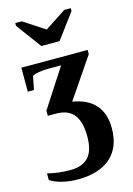

<svg xmlns="http://www.w3.org/2000/svg" viewBox="-136 -773 730 1057"><g transform="rotate(-15 229.0 -244.5)"><path d="M171.4 215.8Q127.9 215.8 85.9 205.8Q43.9 195.8 16.1 177.2V139.6Q77.6 155.3 146 155.3Q213.4 155.3 248.3 118.7Q283.2 82 283.2 0Q283.2 -84 250.5 -124.8Q217.8 -165.5 148.4 -165.5H102.5V-194.8L245.1 -415H168.5Q141.1 -415 115.7 -410.4Q90.3 -405.8 80.6 -397.9L65.4 -322.3H30.3V-459H408.2V-435.1L252.4 -206.1Q425.3 -177.2 425.3 -8.3Q425.3 99.6 359.9 157.7Q294.4 215.8 171.4 215.8ZM377.9 -705.1V-689L271.5 -545.9H167.5L61.5 -689V-705.1H98.6L219.7 -626L340.8 -705.1Z"/></g></svg>

Font: Tinos
Style: Bold
Weight: 700
Designer: Steve Matteson
Foundry: Monotype Imaging Inc.
Version: Version 1.23